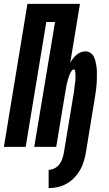

<svg xmlns="http://www.w3.org/2000/svg" viewBox="-39 -755 559 987"><path d="M211 212V118Q226 118 241 110.5Q256 103 266 90Q276 77 281 62Q286 47 289 32L337 -258Q338 -264 339 -270Q340 -276 341 -282.5Q342 -289 342.5 -295Q343 -301 344 -307Q345 -313 345.5 -319Q346 -325 347 -331Q348 -337 348.5 -343Q349 -349 349 -355Q349 -361 349 -367Q349 -373 348.5 -379Q348 -385 347 -391.5Q346 -398 340 -398Q334 -398 330 -392Q326 -386 323 -380.5Q320 -375 318 -369.5Q316 -364 314 -358.5Q312 -353 310.5 -347Q309 -341 307.5 -335.5Q306 -330 304.5 -324Q303 -318 302 -312.5Q301 -307 300 -301Q299 -295 298 -289L250 0H137L244 -642H199L93 0H-19L102 -735H372L322 -432Q328 -443 336 -453.5Q344 -464 353.5 -472.5Q363 -481 375.5 -486Q388 -491 400 -491Q414 -491 425.5 -483.5Q437 -476 443 -464Q449 -452 452 -439Q455 -426 457 -412.5Q459 -399 459 -385Q459 -371 459 -356.5Q459 -342 458 -328Q457 -314 455.5 -300Q454 -286 451.5 -271.5Q449 -257 447 -243L402 32Q398 54 391 77Q384 100 371.5 121Q359 142 341.5 160Q324 178 302 190Q280 202 257 207Q234 212 211 212Z"/></svg>

Font: Iosevka SS04 Heavy
Style: Italic
Weight: 900
Italic angle: -9°
Monospace: yes
Designer: Belleve Invis
Foundry: Belleve Invis
Version: Version 19.0.0; ttfautohint (v1.8.4)